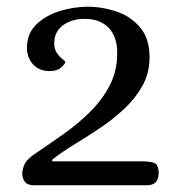

<svg xmlns="http://www.w3.org/2000/svg" viewBox="-20 -550 531 570"><path d="M81 0Q62 0 54 -10Q46 -20 46 -36Q48 -59 59 -72Q70 -85 92 -99Q129 -124 170 -153Q211 -182 247 -217.5Q283 -253 305.5 -296Q328 -339 328 -393Q328 -441 302.5 -467.5Q277 -494 231 -494Q193 -494 167 -475Q141 -456 141 -421Q141 -404 149 -392.5Q157 -381 165.5 -374.5Q174 -368 174 -366Q174 -361 162 -350Q150 -339 128 -339Q96 -339 78 -359Q60 -379 60 -408Q60 -451 88.5 -478Q117 -505 158.5 -517.5Q200 -530 240 -530Q284 -530 326.5 -515.5Q369 -501 396.5 -468Q424 -435 424 -380Q424 -334 403.5 -296.5Q383 -259 350 -228Q317 -197 278.5 -171Q240 -145 202 -122Q164 -99 135 -76V-71H403Q423 -71 437 -66.5Q451 -62 451 -36Q451 0 416 0Z"/></svg>

Font: Alice
Style: Regular
Weight: 400
Designer: Ksenia Yerulevich
Foundry: Cyreal (http://www.cyreal.org/)
Version: Version 2.003; ttfautohint (v1.8.3)